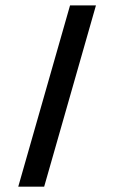

<svg xmlns="http://www.w3.org/2000/svg" viewBox="-20 -704 431 724"><path d="M244.1 -683.6H341.8L146.5 0H48.8Z"/></svg>

Font: BabelStone Runic Norn
Style: Regular
Weight: 400
Designer: Andrew West
Foundry: BabelStone
Version: Version 3.002 March 14, 2022